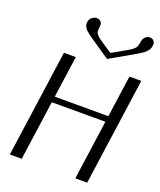

<svg xmlns="http://www.w3.org/2000/svg" viewBox="-182 -1150 1053 1262"><g transform="rotate(20 344.0 -519.0)"><path d="M688.5 -750 583 0H500L558.6 -417H183.6L125 0H42L147.5 -750H230.5L189.5 -458H564.5L605.5 -750ZM427.7 -808.6Q402.3 -826.2 373.5 -845.2Q344.7 -864.3 328.6 -875.5Q312.5 -886.7 293.9 -899.4Q275.4 -912.1 266.1 -918.9Q256.8 -925.8 246.6 -935.1Q236.3 -944.3 232.9 -950.2Q229.5 -956.1 225.6 -963.9Q221.7 -971.7 221.7 -979Q221.7 -986.3 222.7 -996.1Q225.6 -1013.7 241.2 -1025.9Q256.8 -1038.1 274.4 -1038.1Q291 -1038.1 302.2 -1025.9Q313.5 -1013.7 310.5 -996.1Q305.7 -960 310.5 -948.2Q314.5 -942.4 316.9 -939Q319.3 -935.5 324.7 -930.2Q330.1 -924.8 334 -921.4Q337.9 -918 349.1 -910.2Q360.4 -902.3 369.1 -896.5Q377.9 -890.6 397.5 -877.4Q417 -864.3 434.6 -853.5Q448.2 -861.3 466.3 -871.1Q484.4 -880.9 493.2 -886.2Q502 -891.6 513.7 -898.4Q525.4 -905.3 531.2 -908.2Q537.1 -911.1 544.9 -916Q552.7 -920.9 556.2 -923.3Q559.6 -925.8 564.5 -929.2Q569.3 -932.6 572.3 -935.5Q575.2 -938.5 578.1 -941.4Q581.1 -944.3 584 -948.2Q592.8 -960 597.7 -996.1Q600.6 -1013.7 614.3 -1025.9Q627.9 -1038.1 645.5 -1038.1Q662.1 -1038.1 672.9 -1025.9Q683.6 -1013.7 680.7 -996.1Q679.7 -987.3 677.7 -980.5Q675.8 -973.6 672.9 -967.3Q669.9 -960.9 663.6 -954.6Q657.2 -948.2 651.9 -942.4Q646.5 -936.5 633.3 -928.2Q620.1 -919.9 609.4 -913.1Q598.6 -906.2 577.6 -894Q556.6 -881.8 538.1 -871.6Q519.5 -861.3 488.3 -843.3Q457 -825.2 427.7 -808.6Z"/></g></svg>

Font: okolaks
Style: RegularItalic
Weight: 500
Italic angle: -8°
Version: Version 000.6.0